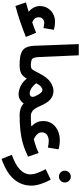

<svg xmlns="http://www.w3.org/2000/svg" viewBox="676 -1448 1002 2393"><g transform="rotate(90 1176.5 -251.0)"><path d="M54 57 9 -74Q36 -81 65.5 -89.5Q95 -98 127 -108Q99 -128 77 -165.5Q55 -203 55 -247Q55 -302 81 -344.5Q107 -387 151 -411.5Q195 -436 248 -436Q277 -436 301.5 -432.5Q326 -429 351 -422L329 -292Q311 -297 294.5 -299.5Q278 -302 265 -302Q234 -302 214.5 -283Q195 -264 195 -234Q195 -176 259 -152Q291 -163 323 -175.5Q355 -188 388 -201L440 -73Q400 -57 351 -38.5Q302 -20 249 -2Q196 16 146 31Q96 46 54 57Z M787 5Q694 5 643.5 -14Q593 -33 573 -73.5Q553 -114 550 -176L529 -732H669L690 -243Q692 -197 700 -174Q708 -151 730.5 -143Q753 -135 797 -135Q835 -135 851.5 -115.5Q868 -96 868 -67Q868 -36 847 -15.5Q826 5 787 5Z M788 5 798 -135Q823 -135 836 -145Q849 -155 862 -180Q875 -205 898 -248Q948 -343 1004.5 -380Q1061 -417 1114 -417Q1169 -417 1215.5 -380.5Q1262 -344 1303 -246Q1332 -179 1361 -157Q1390 -135 1422 -135Q1460 -135 1476 -115.5Q1492 -96 1492 -67Q1492 -36 1471 -15.5Q1450 5 1412 5Q1368 5 1331 -8Q1294 -21 1270 -46Q1253 -21 1223.5 -1.5Q1194 18 1152 18Q1127 18 1093.5 8.5Q1060 -1 1024.5 -23.5Q989 -46 959 -85Q931 -33 892.5 -14Q854 5 788 5ZM1017 -203Q1037 -172 1072.5 -146.5Q1108 -121 1147 -121Q1167 -121 1180 -136.5Q1193 -152 1181 -183Q1174 -201 1161.5 -223.5Q1149 -246 1133.5 -262.5Q1118 -279 1100 -279Q1081 -279 1059.5 -261Q1038 -243 1017 -203Z M1412 5 1422 -135Q1469 -135 1494.5 -136Q1520 -137 1533 -138.5Q1546 -140 1555 -141Q1545 -151 1529 -170Q1513 -189 1500.5 -219Q1488 -249 1488 -291Q1488 -352 1519.5 -398Q1551 -444 1605 -470Q1659 -496 1726 -496Q1786 -496 1841 -480L1819 -347Q1799 -352 1777 -355Q1755 -358 1738 -358Q1689 -358 1659 -335Q1629 -312 1629 -274Q1629 -245 1645.5 -223.5Q1662 -202 1683 -189Q1704 -176 1717 -172Q1751 -182 1773.5 -188.5Q1796 -195 1821 -204.5Q1846 -214 1887 -232L1932 -100Q1848 -59 1768 -36Q1688 -13 1602 -4Q1516 5 1412 5Z M1960 230 1909 102Q2037 57 2095 -1.5Q2153 -60 2153 -126Q2153 -168 2135 -216.5Q2117 -265 2088 -320L2219 -383Q2254 -316 2273.5 -255Q2293 -194 2293 -141Q2293 -18 2213 76Q2133 170 1960 230ZM2181 -485Q2150 -485 2128.5 -506Q2107 -527 2107 -558Q2107 -589 2128.5 -611Q2150 -633 2181 -633Q2211 -633 2232.5 -611Q2254 -589 2254 -558Q2254 -527 2232.5 -506Q2211 -485 2181 -485Z"/></g></svg>

Font: TSCustom
Style: Regular
Weight: 400
Designer: Monotype Design Team
Foundry: Monotype Imaging Inc.
Version: Version 2.004; ttfautohint (v1.8.3) -l 8 -r 50 -G 200 -x 14 